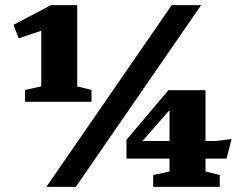

<svg xmlns="http://www.w3.org/2000/svg" viewBox="-20 -727 950 747"><path d="M140.5 -391V-607.5L52.5 -578L32.5 -630.5L178 -707H280.5V-391L336 -377V-331H77.5V-377ZM160.5 0 648 -707H762.5L275 0ZM635 -376H779.5V-178.5H819.5L881 -186L861.5 -110H779.5V-60L835 -46V0H576V-46L639.5 -60V-110H472V-183ZM639.5 -178.5V-298.5L534.5 -178.5Z"/></svg>

Font: Newsreader Caption
Style: Bold
Weight: 700
Designer: Hugues Gentile
Foundry: Production Type
Version: Version 1.001